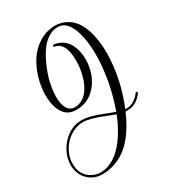

<svg xmlns="http://www.w3.org/2000/svg" viewBox="-163 -642 731 821"><g transform="rotate(-30 202.0 -231.0)"><path d="M279 -97Q266 -101 239 -112Q171 -140 137 -140H136Q86 -139 46 -97Q10 -55 10 -7Q10 51 57 75Q74 83 92 85H93Q174 84 236 -12Q262 -53 279 -97ZM63 -381Q88 -489 160 -534Q197 -557 241 -557H247Q250 -557 266 -554Q360 -531 372 -384Q374 -365 374 -346Q374 -323 370 -282Q359 -186 322 -98Q324 -98 326 -98Q330 -97 331 -97Q366 -98 395 -135Q398 -142 403 -135Q404 -132 403 -129Q371 -88 331 -88H318Q268 27 198 68Q149 95 104 95H95H94Q50 94 20 57Q0 29 0 -7Q1 -60 39 -104Q81 -150 135 -150Q175 -150 237 -124Q262 -114 283 -107Q305 -169 317 -231Q330 -304 330 -364Q330 -410 322 -450Q302 -545 248 -546H247Q172 -545 122 -424Q113 -402 106 -380Q92 -331 92 -290Q92 -278 94 -263Q103 -214 137 -212H138Q199 -212 229 -292Q237 -317 241 -342Q244 -361 244 -381Q244 -461 205 -477Q199 -479 194 -480Q187 -481 190 -487Q192 -490 195 -490Q244 -483 266 -441Q282 -408 282 -368Q281 -292 237 -242Q198 -199 141 -199H137Q76 -201 60 -275Q56 -296 56 -319Q56 -345 63 -381Z"/></g></svg>

Font: Maria
Style: Christmas
Weight: 400
Designer: Muhammad Yoni
Version: Version 001.000